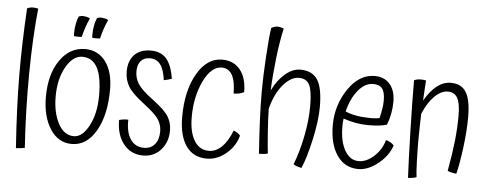

<svg xmlns="http://www.w3.org/2000/svg" viewBox="-52 -891 2774 1089"><g transform="rotate(5 1335.0 -347.0)"><path d="M119 55Q112 57 95.5 59Q79 61 69 61Q53 -168 52 -349.5Q51 -531 63 -734Q70 -738 79 -740Q88 -742 96 -742Q104 -742 111.5 -741Q119 -740 126 -738Q109 -574 107 -367.5Q105 -161 119 55Z M213 -244Q213 -372 268.5 -452.5Q324 -533 412 -533Q486 -533 529 -474.5Q572 -416 572 -317Q572 -171 519.5 -80.5Q467 10 382 10Q305 10 259 -61Q213 -132 213 -244ZM513 -277Q513 -384 485 -436Q457 -488 399 -488Q346 -488 307 -419Q268 -350 268 -251Q268 -159 301 -97Q334 -35 390 -35Q439 -35 476 -105.5Q513 -176 513 -277ZM389 -718Q400 -717 407.5 -715Q415 -713 423 -708Q411 -683 401.5 -654.5Q392 -626 386 -600Q379 -599 366.5 -599Q354 -599 342 -600Q341 -604 341 -608.5Q341 -613 341 -622Q341 -645 346 -671Q351 -697 359 -714Q368 -717 374 -718Q380 -719 389 -718ZM493 -718Q504 -717 511.5 -715Q519 -713 527 -708Q515 -683 505.5 -654.5Q496 -626 490 -600Q483 -599 470.5 -599Q458 -599 446 -600Q445 -604 445 -608.5Q445 -613 445 -622Q445 -645 450 -671Q455 -697 463 -714Q472 -717 478 -718Q484 -719 493 -718Z M819 -280Q888 -229 909.5 -193.5Q931 -158 931 -115Q931 -48 891.5 -4Q852 40 790 40Q722 40 680 -12Q638 -64 638 -149Q653 -153 665 -154.5Q677 -156 690 -155Q688 -84 715 -44Q742 -4 792 -4Q831 -4 853.5 -31Q876 -58 876 -104Q876 -141 856.5 -171.5Q837 -202 774 -250Q702 -304 679.5 -342Q657 -380 657 -427Q657 -488 690.5 -522.5Q724 -557 784 -557Q840 -557 871.5 -522Q903 -487 916 -408Q905 -404 893.5 -401Q882 -398 871 -396Q863 -457 841.5 -485Q820 -513 782 -513Q749 -513 730.5 -492Q712 -471 712 -433Q712 -394 732.5 -361.5Q753 -329 819 -280Z M1331 -368Q1317 -361 1302.5 -358Q1288 -355 1272 -355Q1272 -425 1252 -460.5Q1232 -496 1193 -496Q1133 -496 1090 -407Q1047 -318 1047 -203Q1047 -117 1076.5 -68Q1106 -19 1160 -19Q1200 -19 1233.5 -51.5Q1267 -84 1291 -146Q1303 -141 1312.5 -135Q1322 -129 1329 -120Q1313 -59 1262 -16.5Q1211 26 1152 26Q1075 26 1034 -32.5Q993 -91 993 -198Q993 -347 1049 -444Q1105 -541 1191 -541Q1257 -541 1294 -495Q1331 -449 1331 -368Z M1766 -323Q1766 -243 1742 -135Q1718 -27 1692 32Q1678 29 1666.5 25Q1655 21 1646 15Q1676 -63 1693.5 -153Q1711 -243 1711 -322Q1711 -408 1694 -442Q1677 -476 1634 -476Q1588 -476 1544 -424.5Q1500 -373 1478 -286Q1479 -230 1484.5 -153.5Q1490 -77 1495 -33Q1486 -30 1472 -28.5Q1458 -27 1445 -27Q1438 -126 1434 -214.5Q1430 -303 1430 -378Q1430 -463 1437 -577.5Q1444 -692 1452 -744Q1465 -751 1473 -753Q1481 -755 1489 -755Q1493 -755 1497.5 -754Q1502 -753 1511 -751Q1515 -749 1518 -748.5Q1521 -748 1523 -747Q1506 -670 1495 -576Q1484 -482 1480 -391Q1510 -452 1552 -487.5Q1594 -523 1637 -523Q1706 -523 1736 -476Q1766 -429 1766 -323Z M1914 -309Q1945 -296 1981 -290Q2017 -284 2064 -284Q2076 -284 2089.5 -285.5Q2103 -287 2109 -289Q2116 -318 2120 -343Q2124 -368 2124 -389Q2124 -437 2108 -457.5Q2092 -478 2056 -478Q2010 -478 1971 -431Q1932 -384 1914 -309ZM2156 -167Q2168 -165 2180.5 -158Q2193 -151 2202 -141Q2184 -83 2127 -36.5Q2070 10 2013 10Q1936 10 1892 -54Q1848 -118 1848 -225Q1848 -339 1910.5 -431.5Q1973 -524 2061 -524Q2116 -524 2147.5 -487.5Q2179 -451 2179 -388Q2179 -353 2172.5 -319Q2166 -285 2154 -255Q2135 -249 2109 -246Q2083 -243 2047 -243Q2012 -243 1976 -249.5Q1940 -256 1906 -268Q1904 -256 1903.5 -244.5Q1903 -233 1903 -221Q1903 -138 1932.5 -86.5Q1962 -35 2012 -35Q2056 -35 2098.5 -73.5Q2141 -112 2156 -167Z M2339 -180Q2339 -127 2341 -63.5Q2343 0 2347 27Q2338 31 2324.5 33Q2311 35 2299 35Q2294 -66 2289.5 -233Q2285 -400 2285 -519Q2293 -523 2302 -525Q2311 -527 2321 -527Q2328 -527 2336 -526.5Q2344 -526 2353 -524Q2353 -522 2350 -480Q2347 -438 2346 -409Q2379 -466 2416 -494.5Q2453 -523 2494 -523Q2555 -523 2582 -479Q2609 -435 2609 -338Q2609 -259 2596.5 -162.5Q2584 -66 2570 -12Q2557 -13 2542.5 -16.5Q2528 -20 2520 -24Q2538 -123 2546 -197.5Q2554 -272 2554 -342Q2554 -411 2537 -441.5Q2520 -472 2482 -472Q2444 -472 2406.5 -435Q2369 -398 2342 -333Q2341 -293 2340 -253.5Q2339 -214 2339 -180Z"/></g></svg>

Font: Atma Light
Style: Regular
Weight: 300
Designer: Gregori Vincens, Jeremie Hornus, Riccardo Olocco, Yoann Minet.
Foundry: black foundry
Version: Version 1.102;PS 1.100;hotconv 1.0.86;makeotf.lib2.5.63406